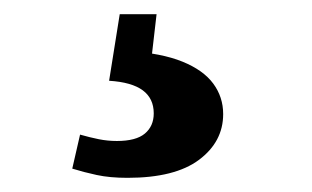

<svg xmlns="http://www.w3.org/2000/svg" viewBox="-20 -25 440 271"><path d="M134 89 149 -5H201L192 73L161 47Q208 50 237.5 62Q267 74 281 93Q295 112 295 136Q295 175 261 200.5Q227 226 160 226Q135 226 116.5 222Q98 218 82 213L93 165Q107 169 119.5 171.5Q132 174 145 174Q172 174 184.5 163.5Q197 153 197 135Q197 114 181.5 102.5Q166 91 134 89Z"/></svg>

Font: Source Serif 4 18pt
Style: Bold
Weight: 700
Designer: Frank Grießhammer
Foundry: Adobe Systems Incorporated
Version: Version 4.004;hotconv 1.0.116;makeotfexe 2.5.65601